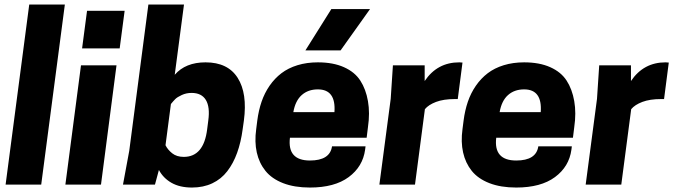

<svg xmlns="http://www.w3.org/2000/svg" viewBox="-20 -820 3002 853"><path d="M4.9 0 109.9 -799.8H268.1L163.1 0Z M270.5 0 339.8 -529.8H497.6L428.7 0ZM533.7 -772 511.7 -605H344.7L366.7 -772Z M797.4 -799.8 756.3 -487.8Q804.2 -543 893.1 -543Q992.2 -543 1035.9 -474.1Q1079.6 -405.3 1063.5 -284.2L1058.1 -246.1Q1050.3 -187.5 1033.4 -140.9Q1016.6 -94.2 989.7 -59.3Q962.9 -24.4 923.1 -5.6Q883.3 13.2 833 13.2Q778.8 13.2 741.9 -7.8Q705.1 -28.8 686 -64.9L668.5 0H526.4L554.2 -149.9L639.2 -799.8ZM796.4 -123Q885.3 -123 900.4 -246.1L905.3 -284.2Q913.6 -344.7 894.5 -376Q875.5 -407.2 831.1 -407.2Q807.6 -407.2 787.6 -397.9Q767.6 -388.7 758.8 -379.9Q750 -371.1 739.3 -357.9L715.3 -174.8Q725.1 -154.8 745.1 -138.9Q765.1 -123 796.4 -123Z M1452.1 -779.8H1624L1493.2 -596.2H1336.9ZM1608.9 -208H1268.1Q1255.9 -106.9 1356.9 -106.9Q1445.8 -106.9 1455.1 -169.9H1604L1602.1 -154.8Q1591.8 -79.6 1529.1 -33.2Q1466.3 13.2 1356.9 13.2Q1288.1 13.2 1237.8 -6.3Q1187.5 -25.9 1159.4 -60.8Q1131.3 -95.7 1120.8 -142.6Q1110.4 -189.5 1118.2 -246.1L1123 -284.2Q1128.9 -329.6 1142.1 -368.2Q1155.3 -406.7 1177.7 -439.2Q1200.2 -471.7 1230.2 -494.6Q1260.3 -517.6 1301.5 -530.3Q1342.8 -543 1392.1 -543Q1460 -543 1508.1 -521.5Q1556.2 -500 1580.8 -461.9Q1605.5 -423.8 1614.7 -370.8Q1624 -317.9 1614.7 -254.9ZM1392.1 -422.9Q1348.6 -422.9 1320.3 -397.5Q1292 -372.1 1283.2 -321.8H1465.8Q1473.1 -422.9 1392.1 -422.9Z M2020.5 -543 2034.7 -542 2013.7 -379.9H2000.5Q1950.7 -379.9 1917.2 -367.2Q1883.8 -354.5 1867.7 -335L1823.7 0H1665.5L1715.8 -380.9L1725.6 -529.8H1866.7V-460Q1922.4 -543 2020.5 -543Z M2525.4 -208H2184.6Q2172.4 -106.9 2273.4 -106.9Q2362.3 -106.9 2371.6 -169.9H2520.5L2518.6 -154.8Q2508.3 -79.6 2445.6 -33.2Q2382.8 13.2 2273.4 13.2Q2204.6 13.2 2154.3 -6.3Q2104 -25.9 2075.9 -60.8Q2047.9 -95.7 2037.4 -142.6Q2026.9 -189.5 2034.7 -246.1L2039.6 -284.2Q2045.4 -329.6 2058.6 -368.2Q2071.8 -406.7 2094.2 -439.2Q2116.7 -471.7 2146.7 -494.6Q2176.8 -517.6 2218 -530.3Q2259.3 -543 2308.6 -543Q2376.5 -543 2424.6 -521.5Q2472.7 -500 2497.3 -461.9Q2522 -423.8 2531.2 -370.8Q2540.5 -317.9 2531.2 -254.9ZM2308.6 -422.9Q2265.1 -422.9 2236.8 -397.5Q2208.5 -372.1 2199.7 -321.8H2382.3Q2389.6 -422.9 2308.6 -422.9Z M2937 -543 2951.2 -542 2930.2 -379.9H2917Q2867.2 -379.9 2833.7 -367.2Q2800.3 -354.5 2784.2 -335L2740.2 0H2582L2632.3 -380.9L2642.1 -529.8H2783.2V-460Q2838.9 -543 2937 -543Z"/></svg>

Font: Cooper Hewitt
Style: Bold Italic
Weight: 712
Designer: Village Type and Design LLC
Foundry: Cooper Hewitt Smithsonian Design Museum
Version: 1.000